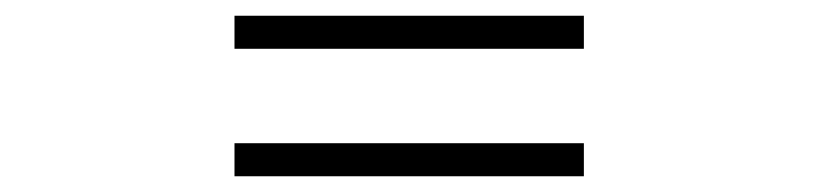

<svg xmlns="http://www.w3.org/2000/svg" viewBox="-20 -502 1040 244"><path d="M278 -440V-482H722V-440ZM278 -278V-320H722V-278Z"/></svg>

Font: Source Han Sans CN Bold
Style: Bold
Weight: 700
Designer: Ryoko NISHIZUKA 西塚涼子 (kana & ideographs); Paul D. Hunt (Latin, Greek & Cyrillic); Wenlong ZHANG 张文龙 (bopomofo); Sandoll 
Foundry: Adobe Systems Incorporated
Version: Version 1.00;May 30, 2023;FontCreator 11.5.0.2422 32-bit